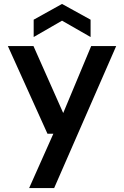

<svg xmlns="http://www.w3.org/2000/svg" viewBox="-20 -735 630 975"><path d="M128 220 251 -56H221L20 -501H150L301 -161L443 -501H570L255 220ZM151 -547V-635L295 -715L440 -635V-547L295 -630Z"/></svg>

Font: DM Sans 17pt SemiBold
Style: Regular
Weight: 600
Version: Version 4.004;gftools[0.9.30]